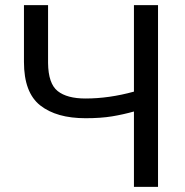

<svg xmlns="http://www.w3.org/2000/svg" viewBox="-20 -731 725 751"><path d="M598.1 -710.9V0H503.9V-294.9Q462.4 -283.2 418.5 -275.9Q374.5 -268.6 314.5 -268.6Q201.2 -268.6 137.5 -318.6Q73.7 -368.7 73.7 -488.8V-710.9H168V-484.4Q168.9 -403.8 205.6 -374.8Q242.2 -345.7 314.5 -345.7Q406.2 -345.7 503.9 -372.6V-710.9Z"/></svg>

Font: Roboto21382017
Style: Regular
Weight: 400
Designer: Christian Robertson
Foundry: Google
Version: Version 2.138; 2017